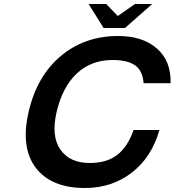

<svg xmlns="http://www.w3.org/2000/svg" viewBox="-20 -920 873 960"><path d="M123 -360Q164 -539 283.5 -639.5Q403 -740 571 -740Q693 -740 764.5 -677.5Q836 -615 833 -504H698Q693 -568 654.5 -594Q616 -620 543 -620Q436 -620 364 -552.5Q292 -485 263 -360Q235 -239 282 -172Q329 -105 429 -105Q513 -105 565.5 -145Q618 -185 648 -270H777Q738 -133 638.5 -56.5Q539 20 405 20Q236 20 159 -81Q82 -182 123 -360ZM605 -780H498L423 -900H511L569 -840L655 -900H741Z"/></svg>

Font: Miedinger
Style: Bold-Italic
Weight: 700
Italic angle: -13°
Version: Version 001.000